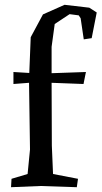

<svg xmlns="http://www.w3.org/2000/svg" viewBox="-20 -775 423 800"><path d="M383 -723 362 -616 329 -611 316 -699 308 -711 270 -716 208 -675 195 -580V-470L338 -475L328 -425L195 -430L196 -168L201 -50L305 -30L300 5L148 0L26 5L28 -30L95 -50L105 -152L101 -430L36 -425V-475L102 -471L108 -620L159 -715L249 -755L352 -743Z"/></svg>

Font: Alike Angular
Style: Regular
Weight: 400
Designer: Sveta Sebyakina
Foundry: Cyreal (www.cyreal.org)
Version: Version 1.300; ttfautohint (v1.8.4.7-5d5b)